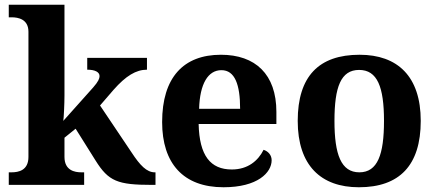

<svg xmlns="http://www.w3.org/2000/svg" viewBox="-20 -780 1843 810"><path d="M17 0H335V-53H323C295 -53 252 -61 252 -118V-199L299 -237L383 -103C438 -15 476 0 622 0H636V-53H633C599 -53 571 -82 535 -137L402 -335L459 -401C511 -460 554 -486 600 -486V-536H348V-486C381 -486 400 -476 400 -459C400 -449 395 -436 373 -411L247 -270C249 -280 252 -342 252 -377V-760H17V-707H29C57 -707 100 -699 100 -646V-118C100 -61 58 -53 29 -53H17Z M923 10C1067 10 1126 -52 1126 -104C1126 -126 1111 -142 1092 -148C1069 -102 1026 -65 958 -65C868 -65 821 -123 818 -257H1146V-308C1146 -467 1057 -549 912 -549C754 -549 664 -453 664 -265C664 -91 753 10 923 10ZM993 -321H820C823 -427 858 -484 914 -484C971 -484 993 -423 993 -321Z M1494 10C1665 10 1755 -82 1755 -270C1755 -458 1657 -549 1497 -549C1325 -549 1236 -458 1236 -270C1236 -82 1334 10 1494 10ZM1496 -53C1419 -53 1391 -128 1391 -270C1391 -413 1418 -485 1495 -485C1572 -485 1600 -413 1600 -270C1600 -128 1573 -53 1496 -53Z"/></svg>

Font: Noto Serif Telugu
Style: Bold
Weight: 700
Designer: Jelle Bosma - Monotype Design Team
Foundry: Monotype Imaging Inc.
Version: Version 2.005